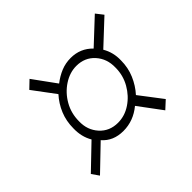

<svg xmlns="http://www.w3.org/2000/svg" viewBox="-98 -578 578 578"><g transform="rotate(-45 191.0 -289.0)"><path d="M30 -111 14 -134 89 -206Q73 -233 74 -268Q74 -299 85 -325.5Q96 -352 115 -373L62 -444L86 -467L139 -394Q157 -408 176.5 -416Q196 -424 218 -424Q259 -424 287 -395L364 -467L382 -444L305 -372Q321 -345 320 -312Q320 -281 308.5 -254Q297 -227 278 -206L333 -134L308 -111L253 -185Q218 -156 175 -156Q132 -156 107 -185ZM181 -185Q210 -185 235.5 -202Q261 -219 277 -247Q293 -275 293 -308Q294 -345 271.5 -370Q249 -395 213 -395Q185 -395 159 -378Q133 -361 117 -333Q101 -305 101 -271Q100 -235 122.5 -210Q145 -185 181 -185Z"/></g></svg>

Font: Georama Condensed ExtraLight
Style: Italic
Weight: 200
Width: 3
Italic angle: -9°
Designer: Jean-Baptiste Levee
Foundry: Production Type
Version: Version 1.000